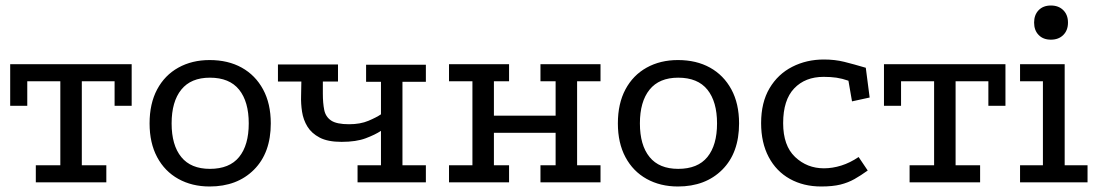

<svg xmlns="http://www.w3.org/2000/svg" viewBox="-20 -662 3991 697"><path d="M17 -429H458V-278H396V-367H277V-62H366V0H110V-62H199V-367H79V-278H17Z M741 -444Q808 -444 857.5 -416.5Q907 -389 935 -337.5Q963 -286 963 -214Q963 -107 902 -46Q841 15 741 15Q677 15 627.5 -12.5Q578 -40 550.5 -91.5Q523 -143 523 -214Q523 -286 550.5 -337.5Q578 -389 627.5 -416.5Q677 -444 741 -444ZM742 -380Q673 -380 638 -336.5Q603 -293 603 -214Q603 -135 638 -92Q673 -49 742 -49Q813 -49 848 -92Q883 -135 883 -214Q883 -293 848 -336.5Q813 -380 742 -380Z M1363 -187Q1342 -173 1307.5 -160Q1273 -147 1220 -147Q1170 -147 1140.5 -162.5Q1111 -178 1096 -202.5Q1081 -227 1076.5 -256.5Q1072 -286 1073 -314L1074 -366H989V-428H1207V-366H1152V-322Q1152 -288 1157 -263Q1162 -238 1182 -224.5Q1202 -211 1247 -211Q1288 -211 1317.5 -223.5Q1347 -236 1363 -247V-365H1309V-427H1526V-365H1441V-62H1526V0H1278V-62H1363Z M1610 -429H1828V-367H1773V-242H1997V-367H1942V-429H2160V-367H2075V-62H2160V0H1942V-62H1997V-180H1773V-62H1828V0H1610V-62H1695V-367H1610Z M2441 -444Q2508 -444 2557.5 -416.5Q2607 -389 2635 -337.5Q2663 -286 2663 -214Q2663 -107 2602 -46Q2541 15 2441 15Q2377 15 2327.5 -12.5Q2278 -40 2250.5 -91.5Q2223 -143 2223 -214Q2223 -286 2250.5 -337.5Q2278 -389 2327.5 -416.5Q2377 -444 2441 -444ZM2442 -380Q2373 -380 2338 -336.5Q2303 -293 2303 -214Q2303 -135 2338 -92Q2373 -49 2442 -49Q2513 -49 2548 -92Q2583 -135 2583 -214Q2583 -293 2548 -336.5Q2513 -380 2442 -380Z M3060 -369Q3037 -377 3016.5 -380Q2996 -383 2970 -383Q2903 -383 2863 -341Q2823 -299 2823 -215Q2823 -133 2866.5 -92Q2910 -51 2971 -51Q3002 -51 3034 -61Q3066 -71 3097 -92L3130 -43Q3105 -25 3082 -12Q3059 1 3031 8Q3003 15 2961 15Q2897 15 2847.5 -12.5Q2798 -40 2770.5 -92Q2743 -144 2743 -215Q2743 -290 2773.5 -341.5Q2804 -393 2856 -419.5Q2908 -446 2971 -446Q3011 -446 3045 -437.5Q3079 -429 3123 -416L3137 -308L3073 -294Z M3189 -429H3630V-278H3568V-367H3449V-62H3538V0H3282V-62H3371V-367H3251V-278H3189Z M3683 -429H3845V-62H3928V0H3683V-62H3766V-367H3683ZM3795 -642Q3823 -642 3840 -625Q3857 -608 3857 -580Q3857 -552 3840 -535Q3823 -518 3795 -518Q3767 -518 3750.5 -535Q3734 -552 3734 -580Q3734 -608 3750.5 -625Q3767 -642 3795 -642Z"/></svg>

Font: Podkova
Style: Regular
Weight: 400
Designer: Ilya Yudin
Foundry: Cyreal (www.cyreal.org)
Version: Version 2.103